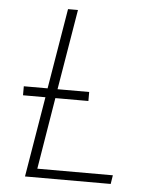

<svg xmlns="http://www.w3.org/2000/svg" viewBox="-53 -781 705 828"><g transform="rotate(5 300.0 -367.5)"><path d="M86 0 144 -348H47V-387H150L208 -735H251L193 -387H330V-348H187L136 -38H463L457 0Z"/></g></svg>

Font: Iosevka SS04 XLt Ex
Style: Italic
Weight: 200
Width: 7
Italic angle: -9°
Monospace: yes
Designer: Belleve Invis
Foundry: Belleve Invis
Version: Version 19.0.0; ttfautohint (v1.8.4)